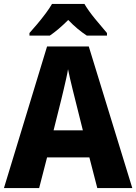

<svg xmlns="http://www.w3.org/2000/svg" viewBox="-20 -951 689 971"><path d="M472 0 432 -155H218L178 0H0L218 -716H429L649 0ZM360 -448Q355 -468 348 -496Q341 -524 334.5 -552.5Q328 -581 324 -601Q321 -581 314.5 -552.5Q308 -524 301.5 -496Q295 -468 290 -448L251 -292H399ZM407 -931Q427 -897 460.5 -856Q494 -815 521 -784V-771H419Q396 -786 372.5 -805.5Q349 -825 325 -850Q300 -825 277 -805.5Q254 -786 232 -771H129V-784Q146 -803 168 -829Q190 -855 210.5 -882.5Q231 -910 243 -931Z"/></svg>

Font: Noto Sans Ethiopic SemiCondensed ExtraBold
Style: Regular
Weight: 800
Width: 4
Designer: Monotype Design Team
Foundry: Monotype Imaging Inc.
Version: Version 2.102; ttfautohint (v1.8.4.7-5d5b)